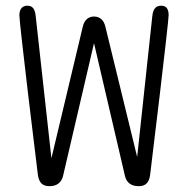

<svg xmlns="http://www.w3.org/2000/svg" viewBox="-20 -644 659 674"><path d="M153 9.5H154.5C179 9.5 196 -3 201.5 -27L310 -492.5L418.5 -27C424 -2.5 441.5 9.5 466 9.5H467.5C492 9.5 503.5 -4 507 -30C512 -68 572 -567 572 -590.5C572 -613 563.5 -624 546 -624C526.5 -624 517 -612 514.5 -586L461.5 -93L350 -550C344.5 -574.5 329.5 -586 310 -586C291 -586 276 -574.5 270.5 -550L160.5 -88.5L105.5 -586C103 -612 95 -624 76 -624C59 -624 48 -613 48 -590.5C48 -561.5 108 -68 113 -30C117 -3.5 128.5 9.5 153 9.5Z"/></svg>

Font: RTM Light Light
Style: Regular
Weight: 300
Designer: after Tyler Finck
Foundry: An Endless Supply
Version: Version 1.000;Glyphs 3.2.1 (3258)